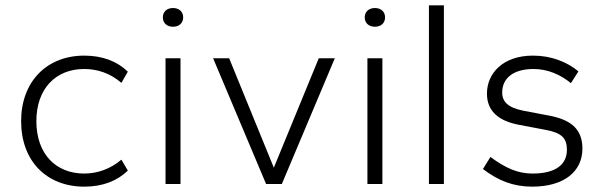

<svg xmlns="http://www.w3.org/2000/svg" viewBox="-20 -688 2257 718"><path d="M295 10C363 10 418 -11 458 -50L434 -91C393 -56 344 -39 295 -39C188 -39 116 -113 116 -235C116 -356 188 -430 295 -430C344 -430 393 -414 434 -378L458 -420C418 -459 363 -480 295 -480C155 -480 59 -383 59 -235C59 -85 155 10 295 10Z M655 0V-470H599V0ZM627 -588C650 -588 665 -602 665 -623C665 -644 650 -658 627 -658C604 -658 589 -644 589 -623C589 -602 604 -588 627 -588Z M1034 0 1232 -470H1172L1004 -61L837 -470H777L975 0Z M1410 0V-470H1354V0ZM1382 -588C1405 -588 1420 -602 1420 -623C1420 -644 1405 -658 1382 -658C1359 -658 1344 -644 1344 -623C1344 -602 1359 -588 1382 -588Z M1640 0V-668H1584V0Z M1970 10C2091 10 2158 -48 2158 -132C2158 -208 2112 -241 2032 -256L1937 -274C1881 -285 1858 -307 1858 -342C1858 -398 1903 -430 1975 -430C2028 -430 2076 -409 2115 -377L2143 -421C2100 -457 2041 -480 1973 -480C1861 -480 1801 -414 1801 -338C1801 -275 1841 -236 1922 -221L2017 -203C2081 -192 2100 -171 2100 -128C2100 -73 2059 -39 1971 -39C1915 -39 1870 -60 1814 -101L1786 -56C1842 -13 1899 10 1970 10Z"/></svg>

Font: Gantari Light
Style: Regular
Weight: 300
Designer: Anugrah Pasau
Foundry: Lafontype
Version: Version 1.000